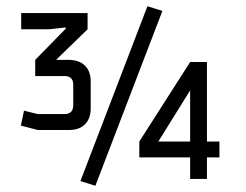

<svg xmlns="http://www.w3.org/2000/svg" viewBox="-20 -575 789 616"><path d="M160 -383H198Q233 -383 252 -365Q271 -347 271 -314V-227Q271 -195 253 -176.5Q235 -158 202 -158H101L47 -172L57 -220L101 -209H187Q215 -209 215 -238V-303Q215 -331 187 -331H93V-383L191 -483V-487L137 -481H48V-533H261V-481ZM286 21 238 6 453 -555 501 -540ZM644 -376V-121H684V-70H644V-1H590V-70H427V-121L590 -376ZM488 -121H590V-285Z"/></svg>

Font: Strong
Style: Regular
Weight: 400
Designer: Roman Shchyukin (Gaslight Type Foundry)
Foundry: Cyreal (www.cyreal.org)
Version: Version 1.001